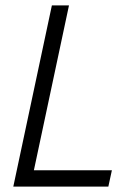

<svg xmlns="http://www.w3.org/2000/svg" viewBox="-20 -687 472 707"><path d="M92 0H29L171 -667H234ZM29 0 42 -60H392L379 0Z"/></svg>

Font: Epunda Sans Light
Style: Italic
Weight: 300
Italic angle: -12.0243°
Designer: Simon Atzbach
Foundry: typofactur
Version: Version 2.204